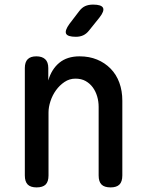

<svg xmlns="http://www.w3.org/2000/svg" viewBox="-20 -805 640 835"><path d="M191 -316V-42Q191 -15 178.5 -2.5Q166 10 139 10Q113 10 100.5 -2.5Q88 -15 88 -42V-509Q88 -535 100.5 -547.5Q113 -560 138 -560Q163 -560 176.5 -547.5Q190 -535 190 -509V-455Q204 -504 238 -532Q272 -560 326 -560Q368 -560 402 -546Q436 -532 461 -506.5Q486 -481 499 -445.5Q512 -410 512 -367V-42Q512 -15 499.5 -2.5Q487 10 461 10Q434 10 421.5 -2.5Q409 -15 409 -42V-340Q409 -364 402.5 -386Q396 -408 383.5 -425Q371 -442 352.5 -452.5Q334 -463 308 -463Q282 -463 260.5 -448.5Q239 -434 223.5 -412.5Q208 -391 199.5 -365Q191 -339 191 -316ZM310 -645Q274 -645 267.5 -658.5Q261 -672 282 -701L324 -756Q336 -772 350.5 -778.5Q365 -785 385 -785Q421 -785 428 -771Q435 -757 412 -728L367 -672Q356 -658 342 -651.5Q328 -645 310 -645Z"/></svg>

Font: Maple Mono Medium
Style: Regular
Weight: 500
Monospace: yes
Designer: subframe7536
Version: Version 7.000